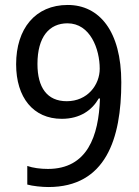

<svg xmlns="http://www.w3.org/2000/svg" viewBox="-20 -744 560 774"><path d="M469 -412C469 -619 380 -724 253 -724C122 -724 45 -628 45 -485C45 -351 114 -265 229 -265C303 -265 351 -300 378 -347H383C378 -195 332 -63 173 -63C143 -63 113 -67 90 -75V0C111 6 149 10 175 10C406 10 469 -184 469 -412ZM252 -650C344 -650 382 -546 382 -467C382 -402 333 -336 249 -336C170 -336 131 -391 131 -486C131 -596 179 -650 252 -650Z"/></svg>

Font: Noto Sans Khmer UI SemiCondensed
Style: Regular
Weight: 400
Width: 4
Designer: Danh Hong and the Monotype Design Team
Foundry: Monotype Imaging Inc.
Version: Version 2.002